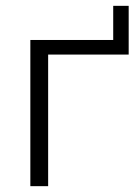

<svg xmlns="http://www.w3.org/2000/svg" viewBox="-20 -638 475 658"><path d="M84 0V-501H368V-618H421V-451H145V0Z"/></svg>

Font: Mulish Light
Style: Regular
Weight: 300
Designer: Vernon Adams
Foundry: Vernon Adams
Version: Version 3.603; ttfautohint (v1.8.3)